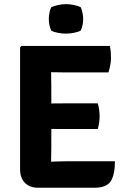

<svg xmlns="http://www.w3.org/2000/svg" viewBox="-20 -905 612 928"><path d="M535.5 -125.5Q535.5 -61.5 515.5 -29.5Q495.5 2.5 435 2.5H164.5Q123.5 2.5 100.2 -21.5Q77 -45.5 77 -87V-676L84 -683H511Q514.5 -666 515.5 -651Q516.5 -636 516.5 -623Q516.5 -610 513.2 -591.2Q510 -572.5 504 -555H295Q271 -555 227 -556Q227 -535.5 227.5 -519.8Q228 -504 228 -484V-405Q247.5 -405 266 -405.2Q284.5 -405.5 295 -405.5H452.5Q457 -391.5 459.2 -373.8Q461.5 -356 461.5 -343.5Q461.5 -330.5 459.2 -313.2Q457 -296 452.5 -281.5H295Q284.5 -281.5 266 -281.5Q247.5 -281.5 228 -282V-193Q228 -174.5 227.5 -159Q227 -143.5 227 -124V-123.5Q244 -124 261.8 -124.8Q279.5 -125.5 300 -125.5ZM216 -813.5Q216 -843.5 227.5 -870Q240 -876 259.8 -880.5Q279.5 -885 299 -885Q318 -885 338.8 -880.5Q359.5 -876 370.5 -870Q376 -857 379 -841.8Q382 -826.5 382 -813.5Q382 -783.5 370.5 -757.5Q359.5 -751 338.8 -746.8Q318 -742.5 299 -742.5Q279.5 -742.5 259 -746.5Q238.5 -750.5 227.5 -757.5Q216 -783.5 216 -813.5Z"/></svg>

Font: Signika Negative SC
Style: Bold
Weight: 700
Designer: Anna Giedryś
Foundry: Anna Giedryś
Version: Version 2.000; ttfautohint (v1.8.3) -l 8 -r 50 -G 200 -x 9 -